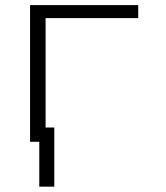

<svg xmlns="http://www.w3.org/2000/svg" viewBox="-20 -548 640 742"><path d="M514.2 -478H156.2V0H96.2V-528.3H514.2ZM189.9 173.3H131.8V-55.2H189.9Z"/></svg>

Font: Roboto Mono Light
Style: Regular
Weight: 300
Designer: Google
Version: Version 2.000985; 2015; ttfautohint (v1.3)